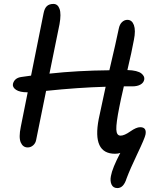

<svg xmlns="http://www.w3.org/2000/svg" viewBox="-20 -749 804 978"><path d="M121.1 2Q96.7 2 85.7 -23.4Q74.7 -48.8 85.9 -103Q95.7 -150.4 121.1 -278.8H120.1Q80.6 -278.8 61.5 -291.7Q42.5 -304.7 45.9 -321.8Q53.7 -352.1 88.9 -356.9Q124 -361.3 138.2 -363.8Q175.3 -545.4 202.1 -682.1Q207 -707 219 -718Q231 -729 252 -729Q274.4 -729 283.4 -703.6Q292.5 -678.2 283.2 -626Q252.4 -471.2 231.9 -374Q374.5 -389.6 537.1 -391.1Q571.8 -538.1 585 -603Q589.4 -625 601.6 -636.5Q613.8 -647.9 628.9 -647.9Q652.3 -647.9 662.1 -621.1Q671.9 -594.2 662.1 -545.9Q651.4 -486.8 628.9 -392.1Q654.3 -391.6 672.6 -387Q690.9 -382.3 700 -375Q709 -367.7 712.6 -359.9Q716.3 -352.1 714.8 -344.2Q711.9 -327.6 695.8 -318.4Q679.7 -309.1 653.8 -309.1H610.8Q593.8 -235.8 587.9 -204.1Q571.3 -121.1 572.5 -89.6Q573.7 -58.1 594.2 -58.1Q613.3 -58.1 643.8 -79.6Q674.3 -101.1 693.8 -101.1Q728 -101.1 721.2 -64Q717.8 -45.4 680.2 33.4Q642.6 112.3 625 159.2Q609.9 209 578.1 209Q556.6 209 548.3 191.2Q540 173.3 544.9 147.9Q551.8 107.9 592.8 29.8Q582.5 34.2 565.9 34.2Q448.7 34.2 482.9 -143.1Q512.7 -284.2 518.1 -307.1Q378.4 -303.2 214.8 -286.1Q201.7 -223.1 164.1 -36.1Q161.1 -19.5 148.9 -8.8Q136.7 2 121.1 2Z"/></svg>

Font: Shantell Sans Irregular Bouncy
Style: Italic
Weight: 400
Italic angle: -11.31°
Designer: Stephen Nixon, Anya Danilova, Shantell Martin
Foundry: Arrow Type
Version: Version 1.006;[9816181b4]